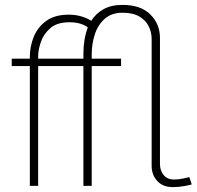

<svg xmlns="http://www.w3.org/2000/svg" viewBox="-20 -760 804 785"><path d="M102 0V-490H28V-520H102V-528Q102 -570 118 -609.5Q134 -649 169 -674.5Q204 -700 261 -700Q289 -700 312.5 -693Q336 -686 353 -675Q372 -705 403.5 -722.5Q435 -740 481 -740Q555 -740 594.5 -701Q634 -662 634 -605V-89Q634 -63 649 -44.5Q664 -26 691 -26Q711 -26 731 -30.5Q751 -35 754 -36L764 -6Q759 -4 735 0.5Q711 5 686 5Q646 5 623 -20Q600 -45 600 -82V-601Q600 -627 588.5 -651.5Q577 -676 550.5 -692Q524 -708 481 -708Q436 -708 408 -683Q380 -658 367.5 -619Q355 -580 355 -538V-520H475V-490H355V0H321V-490H136V0ZM136 -529V-520H321V-540Q321 -570 325.5 -597Q330 -624 339 -648Q311 -669 264 -669Q214 -669 186.5 -645.5Q159 -622 147.5 -589.5Q136 -557 136 -529Z"/></svg>

Font: Raleway ExtraLight
Style: Regular
Weight: 200
Designer: Matt McInerney, Pablo Impallari, Rodrigo Fuenzalida
Foundry: Matt McInerney, Pablo Impallari, Rodrigo Fuenzalida
Version: Version 4.026